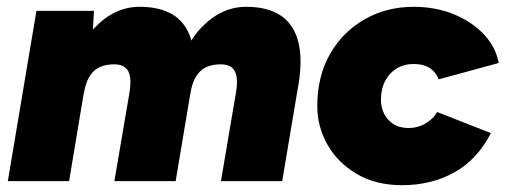

<svg xmlns="http://www.w3.org/2000/svg" viewBox="-20 -532 1490 564"><path d="M3 0 87 -500H256L251 -408L183 0ZM316 0 360 -258 544 -286 496 0ZM360 -258Q365 -288 362 -306.5Q359 -325 347.5 -334Q336 -343 316 -343Q276 -343 255 -322.5Q234 -302 227 -261L180 -271Q200 -390 258.5 -451Q317 -512 390 -512Q486 -512 524.5 -453Q563 -394 543 -278ZM629 0 673 -259 857 -286 809 0ZM673 -258Q678 -288 675 -306.5Q672 -325 660.5 -334Q649 -343 629 -343Q589 -343 568 -322.5Q547 -302 540 -261L493 -271Q513 -390 571.5 -451Q630 -512 703 -512Q799 -512 837.5 -453Q876 -394 856 -278Z M1161 12Q1084 12 1028 -21Q972 -54 942 -107Q912 -160 912 -220Q912 -308 949.5 -373.5Q987 -439 1051.5 -475.5Q1116 -512 1195 -512Q1259 -512 1312 -490.5Q1365 -469 1400.5 -432Q1436 -395 1445 -347L1269 -299Q1259 -322 1241 -333Q1223 -344 1195 -344Q1167 -344 1145.5 -331Q1124 -318 1111.5 -294.5Q1099 -271 1099 -238Q1099 -217 1108 -198.5Q1117 -180 1135 -168Q1153 -156 1180 -156Q1208 -156 1231 -170Q1254 -184 1264 -203L1422 -141Q1382 -63 1314.5 -25.5Q1247 12 1161 12Z"/></svg>

Font: Figtree Black
Style: Italic
Weight: 900
Italic angle: -9.5°
Foundry: Erik Kennedy
Version: Version 2.001;gftools[0.9.30]